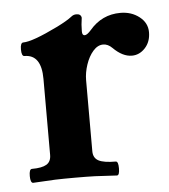

<svg xmlns="http://www.w3.org/2000/svg" viewBox="-40 -468 449 509"><g transform="rotate(-5 184.5 -213.5)"><path d="M369.1 -367.2Q369.1 -341.8 354 -325.4Q338.9 -309.1 318.8 -309.1Q293.9 -309.1 269 -334Q257.8 -345.2 245.1 -345.2Q230.5 -345.2 218.3 -331.3Q206.1 -317.4 199 -296.1Q191.9 -274.9 191.9 -254.9V-65.9Q191.9 -47.9 205.8 -40.5Q219.7 -33.2 251.5 -33.2Q258.3 -33.2 258.3 -14.6Q258.3 3.9 251.5 3.9Q213.9 1.5 193.1 0.7Q172.4 0 140.1 0Q107.4 0 86.9 0.7Q66.4 1.5 28.3 3.9Q24.9 3.9 22.9 -1Q21 -5.9 21 -14.6Q21 -33.2 28.3 -33.2Q54.7 -33.2 67.1 -40.5Q79.6 -47.9 79.6 -65.9V-268.1Q79.6 -333 34.7 -333Q26.9 -333 26.9 -351.1Q26.9 -369.1 34.7 -369.1Q59.1 -369.1 127.9 -402.8Q155.3 -416.5 167 -425.8Q173.3 -431.2 181.2 -431.2Q193.4 -431.2 194.8 -420.9Q191.9 -402.8 191.9 -384.8Q191.9 -374 198.7 -374Q205.1 -374 215.8 -386.2Q248.5 -424.8 297.9 -424.8Q327.1 -424.8 348.1 -408.4Q369.1 -392.1 369.1 -367.2Z"/></g></svg>

Font: JuniusX
Style: Bold
Weight: 700
Designer: Peter S. Baker
Foundry: Briery Creek Software
Version: Version 1.004